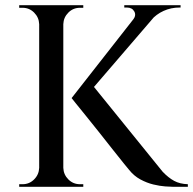

<svg xmlns="http://www.w3.org/2000/svg" viewBox="-20 -720 744 740"><path d="M330 -400 607 -58Q629 -35 651 -23Q673 -11 704 -10V0H648Q638 0 617 -1.5Q596 -3 571 -9Q546 -15 521 -28.5Q496 -42 477 -66Q475 -68 458.5 -88.5Q442 -109 417 -140.5Q392 -172 364.5 -207Q337 -242 312 -272.5Q287 -303 271.5 -322.5Q256 -342 256 -342ZM607 -693 307 -344 256 -342 531 -693ZM676 -700V-691H672Q639 -691 610.5 -678Q582 -665 562 -642L493 -644Q506 -661 497.5 -676Q489 -691 469 -691H459V-700H672ZM224 -700V0H131V-700ZM134 -73V0H54V-10Q54 -10 60.5 -10Q67 -10 67 -10Q93 -10 111.5 -28.5Q130 -47 131 -73ZM134 -627H131Q130 -653 111.5 -671.5Q93 -690 67 -690Q67 -690 60.5 -690Q54 -690 54 -690V-700H134ZM221 -73H224Q225 -47 243.5 -28.5Q262 -10 288 -10Q289 -10 294.5 -10Q300 -10 301 -10V0H221ZM221 -627V-700H301V-690Q300 -690 294.5 -690Q289 -690 288 -690Q262 -690 243.5 -671.5Q225 -653 224 -627Z"/></svg>

Font: Cinzel Medium
Style: Regular
Weight: 500
Designer: Natanael Gama
Version: Version 2.000